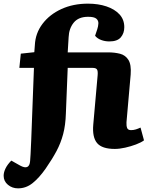

<svg xmlns="http://www.w3.org/2000/svg" viewBox="-78 -802 809 1052"><path d="M21 230Q-11 230 -34.5 210.5Q-58 191 -58 161Q-58 142 -47.5 120.5Q-37 99 -16 78L32 105Q83 133 87 80Q89 59 89.5 43Q90 27 91 10Q92 -7 93 -33L108 -430H28L36 -508L110 -516L113 -555Q116 -620 155 -671.5Q194 -723 258.5 -752.5Q323 -782 404 -782Q460 -782 505 -767Q550 -752 576.5 -723.5Q603 -695 603 -653Q603 -620 584 -597.5Q565 -575 521 -575Q497 -575 476 -583Q455 -591 443 -606L455 -642Q460 -657 461 -673Q462 -689 450 -699.5Q438 -710 405 -710Q352 -710 326 -678Q300 -646 298 -598L293 -515H516Q550 -515 579.5 -507.5Q609 -500 625.5 -474Q642 -448 638 -394L615 -132Q614 -113 618.5 -101Q623 -89 640 -89Q654 -89 666.5 -93Q679 -97 692 -103L711 -33Q695 -21 667 -10.5Q639 0 608 7Q577 14 551 14Q481 14 454 -18Q427 -50 433 -119L457 -390Q459 -414 453 -422Q447 -430 430 -430H293L283 -181Q281 -116 268 -67Q255 -18 231.5 26Q208 70 172 122Q137 172 101 201Q65 230 21 230Z"/></svg>

Font: Literata 12pt ExtraBold
Style: Italic
Weight: 800
Italic angle: -2°
Designer: Latin by Veronika Burian and Jose Scaglione. Greek by Irene Vlachou. Cyrillic by Vera Evstafieva
Foundry: TypeTogether
Version: Version 3.002